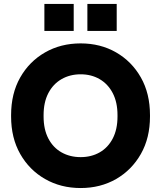

<svg xmlns="http://www.w3.org/2000/svg" viewBox="-20 -934 813 969"><path d="M387 15Q287 15 207.5 -30.5Q128 -76 82 -157Q36 -238 36 -346V-353Q36 -462 82 -543Q128 -624 207.5 -669.5Q287 -715 387 -715Q487 -715 566 -669.5Q645 -624 691 -543Q737 -462 737 -353V-346Q737 -238 691 -157Q645 -76 566 -30.5Q487 15 387 15ZM387 -141Q441 -141 483 -165Q525 -189 549 -235Q573 -281 573 -346V-353Q573 -418 549 -464Q525 -510 483 -534.5Q441 -559 387 -559Q333 -559 290.5 -534.5Q248 -510 224 -464Q200 -418 200 -353V-346Q200 -281 224 -235Q248 -189 290.5 -165Q333 -141 387 -141ZM421 -778V-914H569V-778ZM204 -778V-914H352V-778Z"/></svg>

Font: SUSE Thin ExtraBold
Style: Regular
Weight: 800
Version: Version 1.000